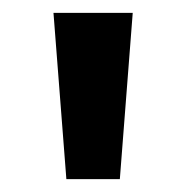

<svg xmlns="http://www.w3.org/2000/svg" viewBox="-20 -734 289 298"><path d="M186 -714H63L83 -456H166Z"/></svg>

Font: Noto Sans Syriac SemiBold
Style: Regular
Weight: 600
Designer: Patrick Giasson and the Monotype Design Team
Foundry: Monotype Imaging Inc.
Version: Version 3.000